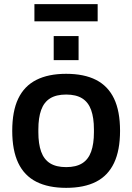

<svg xmlns="http://www.w3.org/2000/svg" viewBox="-20 -894 638 926"><path d="M299 12Q213 12 155 -17.5Q97 -47 68 -108Q39 -169 39 -263Q39 -358 68 -418.5Q97 -479 155 -508.5Q213 -538 299 -538Q386 -538 443.5 -508.5Q501 -479 530 -418.5Q559 -358 559 -263Q559 -169 530 -108Q501 -47 443.5 -17.5Q386 12 299 12ZM299 -88Q347 -88 376.5 -106.5Q406 -125 419.5 -162.5Q433 -200 433 -256V-270Q433 -326 419.5 -363.5Q406 -401 376.5 -419.5Q347 -438 299 -438Q251 -438 221.5 -419.5Q192 -401 178.5 -363.5Q165 -326 165 -270V-256Q165 -200 178.5 -162.5Q192 -125 221.5 -106.5Q251 -88 299 -88ZM239 -604V-720H359V-604ZM146 -791V-874H451V-791Z"/></svg>

Font: Archivo SemiBold SemiBold
Style: Regular
Weight: 600
Version: Version 2.001